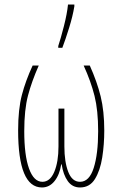

<svg xmlns="http://www.w3.org/2000/svg" viewBox="-20 -817 540 847"><path d="M255 -606Q269 -643 285 -694.5Q301 -746 308 -789V-797H280Q276 -757 262 -702Q248 -647 237 -614V-606ZM250 -92H252Q259 -46 279 -18Q299 10 333 10Q376 10 399 -27.5Q422 -65 431 -122.5Q440 -180 440 -241Q440 -327 424 -392Q408 -457 376 -528H349Q381 -458 397 -394Q413 -330 413 -238Q413 -138 393.5 -76.5Q374 -15 333 -15Q298 -15 281 -59Q264 -103 264 -171V-338H238V-171Q238 -103 219.5 -59Q201 -15 167 -15Q129 -15 108 -73.5Q87 -132 87 -238Q87 -333 103.5 -395.5Q120 -458 151 -528H124Q93 -461 76.5 -398Q60 -335 60 -242Q60 10 165 10Q198 10 220.5 -18Q243 -46 250 -92Z"/></svg>

Font: Noto Sans Mono UI Condensed Thin
Style: Regular
Weight: 250
Width: 3
Designer: Monotype Design team
Foundry: Monotype Imaging Inc.
Version: 1.000